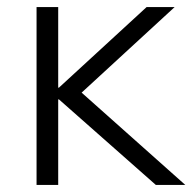

<svg xmlns="http://www.w3.org/2000/svg" viewBox="-20 -521 542 541"><path d="M83 0H144V-241H146L419 0H502L210 -260L472 -501H393L146 -274H144V-501H83Z"/></svg>

Font: Poppy and Pepper Light
Style: Regular
Weight: 300
Designer: Thy Ha
Foundry: Thy Ha
Version: Version 0.001;Glyphs 3.2 (3227)